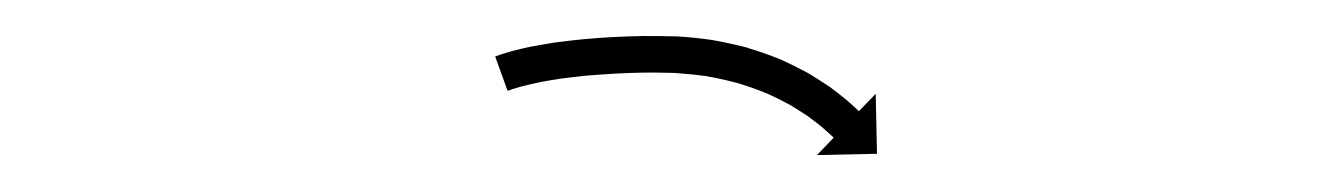

<svg xmlns="http://www.w3.org/2000/svg" viewBox="-20 -596 721 105"><path d="M253.3 -566C252.5 -565.7 251.7 -565.4 250.8 -565.1L257.6 -546.3C258.3 -546.6 259.1 -546.8 259.9 -547.1C259.9 -547.1 259.8 -547.1 259.8 -547.1C259.7 -547.1 259.7 -547.1 259.7 -547.1C261.7 -547.7 263.8 -548.3 265.8 -548.9C265.8 -548.9 265.8 -548.9 265.7 -548.9C265.7 -548.9 265.6 -548.8 265.6 -548.8C268.7 -549.6 271.8 -550.3 275 -551C275 -551 274.9 -551 274.9 -551C274.8 -551 274.8 -551 274.8 -551C278.7 -551.7 282.7 -552.4 286.7 -553C286.7 -553 286.6 -553 286.6 -553C286.5 -553 286.5 -553 286.5 -553C291.1 -553.6 295.8 -554.1 300.4 -554.6C300.4 -554.6 300.4 -554.6 300.4 -554.6C300.3 -554.6 300.3 -554.6 300.3 -554.6C305.4 -555 310.6 -555.4 315.7 -555.7C315.7 -555.7 315.7 -555.7 315.7 -555.7C315.6 -555.7 315.6 -555.7 315.6 -555.7C321.1 -556 326.6 -556.2 332.1 -556.3C332.1 -556.3 332.1 -556.3 332 -556.3C332 -556.3 332 -556.3 332 -556.3C337.8 -556.3 343.6 -556.3 349.4 -556.1C349.4 -556.1 349.3 -556.1 349.2 -556.1C349.1 -556.1 349 -556.1 349 -556.1C355 -555.7 361 -555.1 366.9 -554.3C366.9 -554.3 366.8 -554.3 366.7 -554.3C366.6 -554.3 366.5 -554.3 366.5 -554.3C372.3 -553.3 378 -552 383.6 -550.5C383.6 -550.5 383.5 -550.5 383.5 -550.6C383.4 -550.6 383.3 -550.6 383.3 -550.6C388.5 -549 393.7 -547.2 398.9 -545.1C398.9 -545.1 398.8 -545.2 398.7 -545.2C398.6 -545.2 398.5 -545.3 398.5 -545.3C403 -543.3 407.5 -541.1 411.9 -538.7C411.9 -538.7 411.8 -538.7 411.7 -538.8C411.7 -538.8 411.6 -538.9 411.6 -538.9C415.2 -536.7 418.8 -534.5 422.3 -532.1C422.3 -532.1 422.2 -532.1 422.2 -532.2C422.1 -532.2 422 -532.3 422 -532.3C424.7 -530.3 427.3 -528.3 429.8 -526.3C429.8 -526.3 429.7 -526.3 429.7 -526.3C429.7 -526.4 429.6 -526.4 429.6 -526.4C431.2 -525 432.8 -523.7 434.3 -522.2C434.3 -522.2 434.3 -522.2 434.3 -522.3C434.3 -522.3 434.2 -522.3 434.2 -522.3C434.8 -521.8 435.4 -521.3 435.9 -520.7L426.8 -511.2L459.6 -511.9L458.9 -544.7L449.7 -535.2C449.2 -535.7 448.6 -536.3 448 -536.8C448 -536.8 448 -536.9 447.9 -536.9C447.9 -536.9 447.9 -536.9 447.9 -536.9C446.2 -538.5 444.4 -540.1 442.6 -541.6C442.6 -541.6 442.6 -541.6 442.6 -541.7C442.5 -541.7 442.5 -541.7 442.5 -541.7C439.7 -544 436.8 -546.2 433.9 -548.4C433.9 -548.4 433.8 -548.4 433.7 -548.5C433.7 -548.5 433.6 -548.6 433.6 -548.6C429.7 -551.2 425.8 -553.7 421.8 -556.1C421.8 -556.1 421.7 -556.1 421.6 -556.2C421.5 -556.2 421.4 -556.3 421.4 -556.3C416.6 -558.9 411.7 -561.3 406.7 -563.6C406.7 -563.6 406.6 -563.6 406.5 -563.6C406.4 -563.7 406.3 -563.7 406.3 -563.7C400.7 -566 394.9 -568 389.2 -569.7C389.2 -569.7 389.1 -569.8 389 -569.8C388.9 -569.8 388.8 -569.9 388.8 -569.9C382.6 -571.5 376.4 -572.9 370.1 -574C370.1 -574 370 -574 369.9 -574C369.8 -574.1 369.7 -574.1 369.7 -574.1C363.3 -575 356.8 -575.7 350.4 -576.1C350.4 -576.1 350.3 -576.1 350.2 -576.1C350.1 -576.1 350 -576.1 350 -576.1C343.9 -576.3 337.8 -576.3 331.7 -576.3C331.7 -576.3 331.7 -576.3 331.7 -576.3C331.7 -576.3 331.6 -576.3 331.6 -576.3C326 -576.2 320.3 -576 314.7 -575.7C314.7 -575.7 314.6 -575.7 314.6 -575.7C314.6 -575.7 314.5 -575.7 314.5 -575.7C309.2 -575.4 303.9 -575 298.5 -574.5C298.5 -574.5 298.5 -574.5 298.5 -574.5C298.4 -574.5 298.4 -574.5 298.4 -574.5C293.5 -574 288.7 -573.4 283.9 -572.8C283.9 -572.8 283.8 -572.8 283.8 -572.8C283.7 -572.8 283.7 -572.8 283.7 -572.8C279.5 -572.1 275.2 -571.4 271 -570.6C271 -570.6 271 -570.6 270.9 -570.6C270.9 -570.6 270.8 -570.6 270.8 -570.6C267.4 -569.9 264 -569.1 260.6 -568.2C260.6 -568.2 260.6 -568.2 260.5 -568.2C260.5 -568.2 260.4 -568.2 260.4 -568.2C258.1 -567.5 255.8 -566.8 253.5 -566.1C253.5 -566.1 253.4 -566.1 253.4 -566C253.4 -566 253.3 -566 253.3 -566Z"/></svg>

Font: FRB American Cursive Just Arrows
Style: Bold Italic
Weight: 700
Italic angle: -25°
Version: Version 2.0;Modular Font Editor K font №1